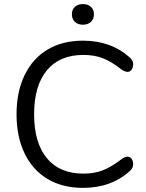

<svg xmlns="http://www.w3.org/2000/svg" viewBox="-20 -912 717 940"><path d="M386.2 -712.9Q523.9 -712.9 616.2 -629.9Q632.3 -614.7 632.1 -597.9Q631.8 -581.1 624 -570.6Q616.2 -560.1 604.5 -560.1Q592.8 -560.1 576.2 -570.8Q525.4 -610.8 483.6 -627Q441.9 -643.1 388.2 -643.1Q272 -643.1 209.5 -567.6Q147 -492.2 147 -352.5Q147 -212.9 209.5 -137.5Q272 -62 388.2 -62Q441.4 -62 483.2 -78.1Q524.9 -94.2 576.2 -133.8Q593.3 -145 604.7 -145Q616.2 -145 624 -135Q631.8 -125 631.8 -107.4Q631.8 -89.8 616.2 -75.2Q524.9 7.8 386.2 7.8Q286.1 7.8 213.1 -35.6Q140.1 -79.1 100.6 -160.6Q61 -242.2 61 -352.5Q61 -462.9 100.6 -544.4Q140.1 -626 213.1 -669.4Q286.1 -712.9 386.2 -712.9ZM346.9 -804.9Q332 -818.8 332 -842Q332 -865.2 346.9 -878.7Q361.8 -892.1 386 -892.1Q410.2 -892.1 425 -878.7Q439.9 -865.2 439.9 -842Q439.9 -818.8 425 -804.9Q410.2 -791 386 -791Q361.8 -791 346.9 -804.9Z"/></svg>

Font: Nunito-Regular
Style: Regular
Weight: 400
Designer: Vernon Adams
Foundry: newtypography
Version: Version 3.000